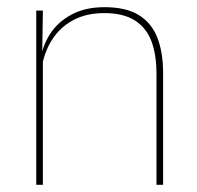

<svg xmlns="http://www.w3.org/2000/svg" viewBox="-20 -515 548 535"><path d="M416 0V-310Q416 -363 401.8 -400.5Q387.5 -438 355.5 -458.2Q323.5 -478.5 270 -478.5Q220.5 -478.5 183.8 -458.8Q147 -439 125 -404.2Q103 -369.5 96 -325L87 -344H92.5Q97 -385 118.8 -419.2Q140.5 -453.5 179 -474.2Q217.5 -495 271 -495Q331.5 -495 367.2 -472.8Q403 -450.5 418.8 -409.2Q434.5 -368 434.5 -311V0ZM81 0V-485.5H99.5L97.5 -358.5H99.5V0Z"/></svg>

Font: Anek Tamil Medium Thin
Style: Regular
Weight: 250
Version: Version 1.003